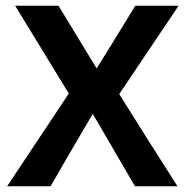

<svg xmlns="http://www.w3.org/2000/svg" viewBox="-20 -653 649 673"><path d="M606 -632.8 397.9 -323.2Q507.8 -147.5 602.1 0H453.1L305.2 -253.9Q226.1 -120.1 157.2 0H4.9L221.2 -325.2L33.2 -632.8H185.1L318.8 -413.1Q360.8 -480 454.1 -632.8Z"/></svg>

Font: Tajawal
Style: Bold
Weight: 700
Designer: Boutros Fonts
Foundry: Created by Boutros International 2017
Version: Version 1.700